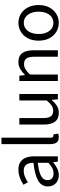

<svg xmlns="http://www.w3.org/2000/svg" viewBox="910 -1746 849 2710"><g transform="rotate(-90 1335.0 -391.5)"><path d="M217.2 13.4Q171.9 13.4 136.1 -4.9Q100.2 -23.2 79.4 -57.9Q58.6 -92.5 58.6 -141.3Q58.6 -230.1 138.5 -277.5Q218.3 -325 391.7 -344.2Q392.1 -379.4 382.8 -410.5Q373.5 -441.7 349.2 -461.5Q324.9 -481.3 280 -481.3Q232.6 -481.3 191.1 -462.8Q149.7 -444.3 117 -422.7L81.9 -486Q107 -502.3 139.8 -518.5Q172.6 -534.7 211.9 -545.7Q251.1 -556.8 294.5 -556.8Q361.2 -556.8 402.8 -529.1Q444.3 -501.4 463.7 -451.5Q483.1 -401.6 483.1 -334V0H408.2L400.5 -64.9H396.7Q358.6 -32.7 313.3 -9.7Q267.9 13.4 217.2 13.4ZM242.8 -60.6Q282 -60.6 317.3 -79Q352.5 -97.4 391.7 -132.4V-283.2Q300.7 -273.1 246.8 -254.3Q193 -235.5 170 -209.1Q147.1 -182.6 147.1 -147.4Q147.1 -100.4 174.9 -80.5Q202.6 -60.6 242.8 -60.6Z M751.3 13.4Q717.1 13.4 695.9 -0.9Q674.8 -15.3 664.9 -42.6Q655.1 -69.9 655.1 -108.1V-796H746.5V-102.1Q746.5 -81.5 754.3 -72.2Q762 -62.9 772 -62.9Q775.8 -62.9 779.8 -63.4Q783.8 -63.9 791.4 -64.9L803.9 5.1Q794.1 8 781.9 10.7Q769.7 13.4 751.3 13.4Z M1097.7 13.4Q1011.6 13.4 971.5 -40.9Q931.3 -95.1 931.3 -199.3V-543.4H1022.7V-210.3Q1022.7 -134.6 1046.9 -100.3Q1071.2 -66 1125.3 -66Q1166.9 -66 1200 -88.1Q1233 -110.1 1271.5 -157.6V-543.4H1362.9V0H1287.4L1279.9 -85.3H1277.1Q1239.1 -40.9 1196.5 -13.7Q1153.9 13.4 1097.7 13.4Z M1546.1 0V-543.4H1621L1629.7 -464.5H1632.1Q1670.8 -503.1 1714.3 -529.9Q1757.9 -556.8 1814.1 -556.8Q1899.8 -556.8 1940 -502.4Q1980.1 -448 1980.1 -344.1V0H1888.7V-332.4Q1888.7 -408.5 1864.5 -442.9Q1840.3 -477.4 1785.5 -477.4Q1743.9 -477.4 1711 -456.4Q1678.2 -435.5 1637.5 -394V0Z M2367.1 13.4Q2300.6 13.4 2243 -20.3Q2185.4 -54 2150.5 -117.6Q2115.6 -181.2 2115.6 -271Q2115.6 -361.9 2150.5 -425.7Q2185.4 -489.4 2243 -523.1Q2300.6 -556.8 2367.1 -556.8Q2416.9 -556.8 2462.3 -537.7Q2507.7 -518.6 2542.8 -481.9Q2577.8 -445.3 2598 -392.1Q2618.3 -338.9 2618.3 -271Q2618.3 -181.2 2583.1 -117.6Q2547.8 -54 2490.7 -20.3Q2433.7 13.4 2367.1 13.4ZM2367.1 -62.9Q2414.2 -62.9 2449.7 -88.9Q2485.2 -114.9 2505 -161.8Q2524.7 -208.7 2524.7 -271Q2524.7 -333.8 2505 -380.8Q2485.2 -427.8 2449.7 -454.2Q2414.2 -480.5 2367.1 -480.5Q2320.1 -480.5 2284.6 -454.2Q2249.1 -427.8 2229.4 -380.8Q2209.8 -333.8 2209.8 -271Q2209.8 -208.7 2229.4 -161.8Q2249.1 -114.9 2284.6 -88.9Q2320.1 -62.9 2367.1 -62.9Z"/></g></svg>

Font: Noto Sans JP
Style: Regular
Weight: 100
Designer: Ryoko NISHIZUKA 西塚涼子 (kana, bopomofo & ideographs); Paul D. Hunt (Latin, Greek & Cyrillic); Sandoll Communications 산돌커뮤니
Foundry: Adobe
Version: Version 2.004;hotconv 1.0.118;makeotfexe 2.5.65603